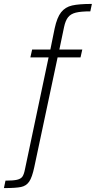

<svg xmlns="http://www.w3.org/2000/svg" viewBox="-89 -763 489 980"><path d="M38 103 159 -470H66L75 -510H168L190 -618Q202 -674 223 -700.5Q244 -727 279 -735Q314 -743 380 -743L372 -705Q324 -705 298 -698.5Q272 -692 258.5 -675Q245 -658 238 -625L214 -510H331L322 -470H205L86 90Q75 142 60 164Q45 186 18 191.5Q-9 197 -69 197L-61 159Q-21 159 -2 154.5Q17 150 25 139Q33 128 38 103Z"/></svg>

Font: Saira Semi Condensed ExtraLight
Style: Italic
Weight: 200
Width: 4
Italic angle: -12°
Designer: Hector Gatti with collaboration of the Omnibus-Type team
Foundry: Omnibus-Type
Version: Version 1.001; ttfautohint (v1.8)